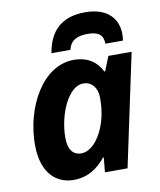

<svg xmlns="http://www.w3.org/2000/svg" viewBox="-86 -840 767 919"><g transform="rotate(-10 297.0 -380.5)"><path d="M198 -606H290C301 -652 334 -667 385 -667C437 -667 460 -648 460 -606H545C547 -615 548 -624 548 -638C548 -704 507 -771 390 -771C275 -771 215 -711 198 -606ZM198 10C267 10 315 -23 354 -71H358L351 0H461L577 -546H464L436 -476H432C408 -524 366 -556 297 -556C143 -556 44 -366 44 -188C44 -44 119 10 198 10ZM256 -109C216 -109 193 -138 193 -195C193 -310 250 -437 322 -437C364 -437 390 -403 390 -357C390 -326 388 -301 383 -275C367 -190 316 -109 256 -109Z"/></g></svg>

Font: Noto Sans
Style: Bold Italic
Weight: 700
Italic angle: -12°
Designer: Monotype Design Team
Foundry: Monotype Imaging Inc.
Version: Version 2.013